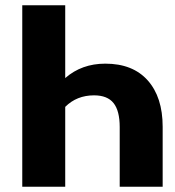

<svg xmlns="http://www.w3.org/2000/svg" viewBox="-20 -713 667 733"><path d="M601 -229V0H437V-228Q437 -290 413.5 -319.5Q390 -349 339 -349Q273 -349 229 -305V0H65V-693H229V-415Q292 -470 382 -470Q487 -470 544 -406Q601 -342 601 -229Z"/></svg>

Font: FiraGOUPP
Style: Bold
Weight: 700
Designer: bBox Type
Foundry: bBox Type GmbH
Version: Version 1.001